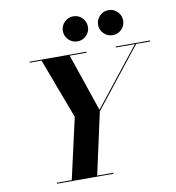

<svg xmlns="http://www.w3.org/2000/svg" viewBox="-101 -1063 1055 1153"><g transform="rotate(-10 426.5 -486.5)"><path d="M561.2 -896.4Q561.2 -928 583.7 -950.5Q606.2 -973 637.8 -973Q669.3 -973 691.7 -950.5Q714.1 -928 714.1 -896.4Q714.1 -864.9 691.7 -842.6Q669.3 -820.3 637.8 -820.3Q606.2 -820.3 583.7 -842.6Q561.2 -864.9 561.2 -896.4ZM346.4 -896.4Q346.4 -928 368.9 -950.5Q391.4 -973 422.9 -973Q454.5 -973 476.9 -950.5Q499.3 -928 499.3 -896.4Q499.3 -864.9 476.9 -842.6Q454.5 -820.3 422.9 -820.3Q391.4 -820.3 368.9 -842.6Q346.4 -864.9 346.4 -896.4ZM152.6 -5.9H243.7L327.4 -377L189.7 -744.1H117.7V-750H464.6V-744.1H361.3L481 -392.8L758.8 -744.1H642.6V-750H852.5V-744.1H766.6L481.4 -383.1L398.7 -5.9H497.6V0H152.6Z"/></g></svg>

Font: Bodoni* 36
Style: Bold Italic
Weight: 700
Italic angle: -13°
Version: Version 2.000; ttfautohint (v1.8.1)